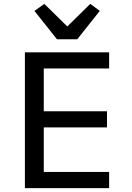

<svg xmlns="http://www.w3.org/2000/svg" viewBox="-20 -967 680 987"><path d="M108 0V-698H541V-615H205V-395H530V-312H205V-83H541V0ZM273 -765 157 -911 208 -947 326 -831 444 -947 493 -911 377 -765Z"/></svg>

Font: Writer
Style: Regular
Weight: 400
Monospace: yes
Designer: Mike Abbink, Paul van der Laan, Pieter van Rosmalen
Foundry: Bold Monday
Version: Version 2.001 2020